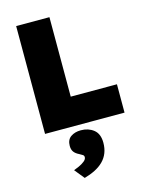

<svg xmlns="http://www.w3.org/2000/svg" viewBox="-147 -787 911 1204"><g transform="rotate(-15 308.0 -184.5)"><path d="M80 0V-700H296V-184H596V0ZM249 331 197 267Q211 262 231 253Q251 244 267 231.5Q283 219 283 205Q283 195 275.5 190Q268 185 255 178Q232 167 221 152Q210 137 210 113Q210 73 236.5 54.5Q263 36 302 36Q351 36 385 63Q419 90 419 148Q419 184 407.5 213.5Q396 243 373.5 265.5Q351 288 319.5 304Q288 320 249 331Z"/></g></svg>

Font: Lexend Deca Black
Style: Regular
Weight: 900
Designer: Bonnie Shaver-Troup, Thomas Jockin
Foundry: Lexend
Version: Version 1.007